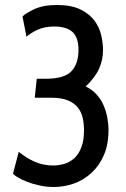

<svg xmlns="http://www.w3.org/2000/svg" viewBox="-20 -734 504 768"><path d="M195 14C223 14 250 9.3 276 0C302 -9.3 325.3 -23.5 346 -42.5C366.7 -61.5 383.2 -85.2 395.5 -113.5C407.8 -141.8 414 -175.3 414 -214C414 -230.7 412.3 -247.7 409 -265C405.7 -282.3 400.5 -298.8 393.5 -314.5C386.5 -330.2 377.2 -344.3 365.5 -357C353.8 -369.7 339.7 -380 323 -388C348.3 -412.7 366.2 -436.5 376.5 -459.5C386.8 -482.5 392 -507.3 392 -534C392 -553.3 389.5 -573.5 384.5 -594.5C379.5 -615.5 370.3 -634.8 357 -652.5C343.7 -670.2 325 -684.8 301 -696.5C277 -708.2 246 -714 208 -714C170.7 -714 140.2 -708.3 116.5 -697C92.8 -685.7 77.3 -676 70 -668L86 -587C96.7 -597 111.5 -606.3 130.5 -615C149.5 -623.7 171.7 -628 197 -628C229.7 -628 254 -620.7 270 -606C286 -591.3 294 -567.3 294 -534C294 -498 284.7 -469.8 266 -449.5C247.3 -429.2 213 -419 163 -419H127L119 -343H187C213.7 -343 235.5 -339.3 252.5 -332C269.5 -324.7 282.7 -315 292 -303C301.3 -291 307.7 -277.2 311 -261.5C314.3 -245.8 316 -229.7 316 -213C316 -185 312.3 -161.8 305 -143.5C297.7 -125.2 288.2 -110.8 276.5 -100.5C264.8 -90.2 251.7 -82.8 237 -78.5C222.3 -74.2 207.7 -72 193 -72C166.3 -72 141.7 -77 119 -87C96.3 -97 75 -110.3 55 -127L32 -39C35.3 -35 42 -30 52 -24C62 -18 74.3 -12.2 89 -6.5C103.7 -0.8 120.2 4 138.5 8C156.8 12 175.7 14 195 14Z"/></svg>

Font: Cabin Condensed
Style: Regular
Weight: 400
Designer: Pablo Impallari
Foundry: Pablo Impallari. www.impallari.com Igino Marini. www.ikern.com
Version: Version 1.006